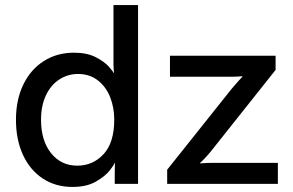

<svg xmlns="http://www.w3.org/2000/svg" viewBox="-20 -726 1158 758"><path d="M272 -518Q324 -518 358.5 -500Q393 -482 410.5 -462Q428 -442 428 -438H430Q430 -441 429 -450Q428 -459 428 -472V-706H525V0H433V-48Q433 -62 433.5 -71Q434 -80 434 -82H432Q432 -77 413.5 -53.5Q395 -30 358.5 -9Q322 12 266 12Q199 12 148.5 -21.5Q98 -55 70.5 -115Q43 -175 43 -253Q43 -332 72 -392Q101 -452 153 -485Q205 -518 272 -518ZM285 -72Q347 -72 389 -117.5Q431 -163 431 -254Q431 -301 415 -342Q399 -383 366.5 -408.5Q334 -434 288 -434Q248 -434 214.5 -412.5Q181 -391 161.5 -350Q142 -309 142 -253Q142 -171 181.5 -121.5Q221 -72 285 -72ZM895 -376Q911 -395 922 -407Q933 -419 937 -423V-425Q934 -425 922 -424Q910 -423 888 -423H651V-506H1068V-450L813 -129Q800 -113 787 -99.5Q774 -86 770 -83V-81Q773 -81 785.5 -82Q798 -83 820 -83H1077V0H640V-56Z"/></svg>

Font: Museo Sans Medium
Style: Regular
Weight: 500
Designer: Jos Buivenga
Foundry: Jos Buivenga & Rosetta Type Foundry (extension, remastering)
Version: Version 3.600;PS 1.000;hotconv 1.0.88;makeotf.lib2.5.647800;